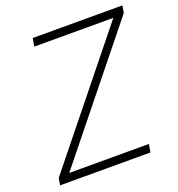

<svg xmlns="http://www.w3.org/2000/svg" viewBox="-132 -837 876 945"><g transform="rotate(-20 306.5 -364.0)"><path d="M22 0 28.3 -36.6 550.3 -685.1H136.2L143.6 -727.5H613.3L606.9 -689.9L85.4 -42H502.4L495.1 0Z"/></g></svg>

Font: Inter 17pt ExtraLight
Style: Italic
Weight: 250
Italic angle: -9.3988°
Version: Version 4.001;git-66647c0bb